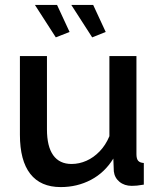

<svg xmlns="http://www.w3.org/2000/svg" viewBox="-20 -751 649 781"><path d="M61 -203V-523H171V-225Q171 -155 196.5 -119.5Q222 -84 271 -84Q302 -84 331.5 -97Q361 -110 385.5 -135.5Q410 -161 425 -197V-523H535V-124Q535 -105 542 -97Q549 -89 565 -88V0Q548 3 537 4Q526 5 516 5Q486 5 466 -11.5Q446 -28 443 -54L441 -106Q406 -49 350 -19.5Q294 10 227 10Q145 10 103 -44Q61 -98 61 -203ZM270 -731H359L410 -621L355 -599ZM122 -731H212L263 -621L207 -599Z"/></svg>

Font: Raleway Thin SemiBold
Style: Regular
Weight: 600
Version: Version 4.026